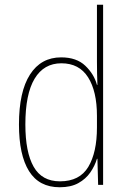

<svg xmlns="http://www.w3.org/2000/svg" viewBox="-20 -780 540 810"><path d="M232 10Q145 10 102.5 -58Q60 -126 60 -255Q60 -393 106.5 -465.5Q153 -538 238 -538Q303 -538 340 -502.5Q377 -467 389 -422H391Q390 -448 389.5 -472Q389 -496 389 -520V-760H415V0H394L391 -110H389Q380 -80 361 -52.5Q342 -25 310.5 -7.5Q279 10 232 10ZM233 -15Q316 -15 352.5 -76Q389 -137 389 -242V-291Q389 -395 351.5 -454Q314 -513 239 -513Q165 -513 126 -448Q87 -383 87 -255Q87 -138 122 -76.5Q157 -15 233 -15Z"/></svg>

Font: Noto Sans Mono ExtraCondensed Thin
Style: Regular
Weight: 100
Width: 2
Designer: Monotype Design Team
Foundry: Monotype Imaging Inc.
Version: Version 2.014; ttfautohint (v1.8.4.7-5d5b)